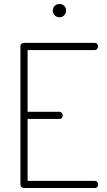

<svg xmlns="http://www.w3.org/2000/svg" viewBox="-20 -947 538 967"><path d="M101 0Q94 0 88.5 -4.5Q83 -9 83 -18V-713Q83 -722 88.5 -726.5Q94 -731 101 -731H457Q466 -731 470 -725.5Q474 -720 474 -714Q474 -707 469.5 -701Q465 -695 457 -695H119V-384H279Q287 -384 291.5 -378.5Q296 -373 296 -365Q296 -359 292 -353.5Q288 -348 279 -348H119V-36H457Q465 -36 469.5 -30.5Q474 -25 474 -17Q474 -11 470 -5.5Q466 0 457 0ZM280 -860Q265 -860 255.5 -870Q246 -880 246 -894Q246 -908 255.5 -917.5Q265 -927 280 -927Q294 -927 303.5 -917.5Q313 -908 313 -894Q313 -880 303.5 -870Q294 -860 280 -860Z"/></svg>

Font: Dosis ExtraLight
Style: Regular
Weight: 250
Designer: EdgarTolentino, PabloImpallari, IginoMarini
Foundry: EdgarTolentino, PabloImpallari, IginoMarini
Version: Version 3.001; ttfautohint (v1.8.2)